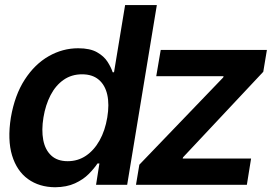

<svg xmlns="http://www.w3.org/2000/svg" viewBox="-20 -748 1101 777"><path d="M203.1 9.8Q138.7 9.3 93.3 -23.4Q47.9 -56.2 28.8 -119.1Q9.8 -182.1 23.9 -272Q39.6 -363.3 80.1 -425.8Q120.6 -488.3 177 -520.5Q233.4 -552.7 296.4 -552.7Q344.2 -552.7 372.6 -536.6Q400.9 -520.5 415.3 -497.8Q429.7 -475.1 436 -455.6H441.4L486.3 -727.5H614.7L494.6 0H368.7L382.3 -86.4H374.5Q361.3 -66.4 339.1 -43.9Q316.9 -21.5 283.4 -6.1Q250 9.3 203.1 9.8ZM253.9 -95.7Q295.4 -95.7 328.1 -117.9Q360.8 -140.1 383.1 -179.9Q405.3 -219.7 414.1 -272.5Q422.9 -325.7 414.1 -364.7Q405.3 -403.8 379.6 -425.5Q354 -447.3 312 -447.3Q269.5 -447.3 237.3 -424.8Q205.1 -402.3 184.6 -362.8Q164.1 -323.2 155.8 -272.5Q147.5 -221.7 155 -181.6Q162.6 -141.6 187.3 -118.7Q211.9 -95.7 253.9 -95.7ZM530.3 0 543.9 -81.5 883.3 -434.6 884.8 -439.5H612.3L630.4 -545.9H1060.1L1045.4 -457.5L720.7 -111.3L719.2 -106.4H996.1L979 0Z"/></svg>

Font: Inter Tight SemiBold
Style: Italic
Weight: 600
Italic angle: -9.39999°
Designer: Rasmus Andersson
Foundry: rsms
Version: Version 3.004